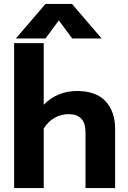

<svg xmlns="http://www.w3.org/2000/svg" viewBox="-20 -959 655 979"><path d="M212 -939H347L498 -763H348L280 -855L212 -763H61ZM52 -739H203V-425Q237 -460 280 -477.5Q323 -495 372 -495Q470 -495 518.5 -442.5Q567 -390 567 -301V0H416V-284Q416 -377 330 -377Q292 -377 259 -358.5Q226 -340 203 -304V0H52Z"/></svg>

Font: Prompt SemiBold
Style: Regular
Weight: 600
Designer: Katatrad Team
Foundry: CadsonDemak
Version: Version 1.000